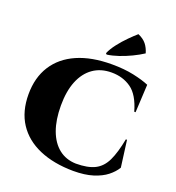

<svg xmlns="http://www.w3.org/2000/svg" viewBox="-167 -1086 1128 1232"><g transform="rotate(20 396.5 -470.0)"><path d="M729 -292 753 -110Q733 -77 697.5 -49Q662 -21 606.5 -3.5Q551 14 472 14Q338 13 239.5 -29.5Q141 -72 88 -153Q35 -234 35 -351Q35 -465 87 -546.5Q139 -628 237 -671Q335 -714 473 -714Q557 -714 622.5 -700Q688 -686 730 -668L720 -477H711Q681 -583 624 -623.5Q567 -664 490 -664Q416 -664 363.5 -627Q311 -590 283 -521Q255 -452 255 -354Q255 -256 281 -185.5Q307 -115 355.5 -76.5Q404 -38 472 -36Q553 -36 601 -60Q649 -84 676 -140.5Q703 -197 721 -292ZM412 -768Q426 -801 454 -837Q482 -873 513 -904Q544 -935 566 -954Q603 -938 622.5 -913.5Q642 -889 652 -854Q620 -833 579.5 -813.5Q539 -794 497.5 -780Q456 -766 419 -761Z"/></g></svg>

Font: Cinzel Black
Style: Regular
Weight: 900
Designer: Natanael Gama
Version: Version 2.000